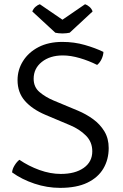

<svg xmlns="http://www.w3.org/2000/svg" viewBox="-20 -898 595 930"><path d="M38.5 -63Q40 -80 50.8 -97.2Q61.5 -114.5 74 -124Q118.5 -93.5 171.2 -74.5Q224 -55.5 274.5 -55.5Q344 -55.5 385.5 -84.8Q427 -114 427 -165Q427 -210.5 396.2 -241.2Q365.5 -272 320.5 -291L199.5 -342Q136 -369 100.5 -409.5Q65 -450 65 -510Q65 -560 91.5 -602.2Q118 -644.5 166.5 -669.8Q215 -695 282 -695Q339.5 -695 390.8 -680.2Q442 -665.5 481 -646.5Q480.5 -630 472.2 -612.2Q464 -594.5 450.5 -583.5Q411 -603.5 366.8 -616.5Q322.5 -629.5 284.5 -629.5Q222 -629.5 182.5 -598Q143 -566.5 143 -516.5Q143 -476 171.8 -451.8Q200.5 -427.5 240 -411L357.5 -362Q397 -345.5 431 -320.8Q465 -296 485.8 -261.5Q506.5 -227 506.5 -181Q506.5 -125.5 480.8 -81.8Q455 -38 403 -13Q351 12 271 12Q208 12 146.8 -8.5Q85.5 -29 38.5 -63ZM392 -877.5Q402 -874.5 413 -865.2Q424 -856 428.5 -842.5L317.5 -739.5Q310 -738 301 -737Q292 -736 282.5 -736Q273 -736 264 -737Q255 -738 248 -739.5L136.5 -842.5Q141.5 -856 152.2 -865.2Q163 -874.5 173 -877.5L282.5 -802.5Z"/></svg>

Font: Signika Light
Style: Regular
Weight: 300
Designer: Anna Giedry
Foundry: Anna Giedry
Version: Version 2.000